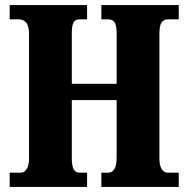

<svg xmlns="http://www.w3.org/2000/svg" viewBox="-20 -734 738 754"><path d="M18 0V-56H62Q76 -56 85 -70.5Q94 -85 94 -111V-601Q94 -633 82.5 -645.5Q71 -658 54 -658H18V-714H322V-658H291Q276 -658 269 -646Q262 -634 262 -605V-405H438V-602Q438 -633 430.5 -645.5Q423 -658 404 -658H378V-714H682V-658H638Q623 -658 614.5 -645.5Q606 -633 606 -602V-112Q606 -84 615 -70Q624 -56 638 -56H682V0H378V-56H405Q438 -56 438 -116V-341H262V-111Q262 -56 291 -56H322V0Z"/></svg>

Font: Noto Serif Tamil ExtraCondensed Black
Style: Regular
Weight: 900
Width: 2
Designer: Indian Type Foundry, Tom Grace, and the Monotype Design Team
Foundry: Monotype Imaging Inc.
Version: Version 2.004; ttfautohint (v1.8.4.7-5d5b)